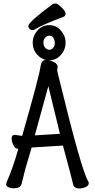

<svg xmlns="http://www.w3.org/2000/svg" viewBox="-20 -1058 540 1092"><path d="M56 13Q42 13 28.5 7Q15 1 15 -8Q15 -17 19 -25Q53 -101 84 -211Q85 -211 85 -212H81Q69 -212 62 -223Q46 -248 46 -269.5Q46 -291 65 -291L106 -285Q204 -626 211 -683Q214 -700 220 -708Q226 -716 241 -717Q213 -723 189.5 -749.5Q166 -776 166 -815Q166 -854 193 -884.5Q220 -915 259.5 -915Q299 -915 326 -884.5Q353 -854 353 -815Q353 -776 326 -745.5Q299 -715 260 -715Q299 -705 306 -686Q308 -684 308 -679L305 -659Q305 -655 321 -591Q443 -91 481 -28Q485 -23 485 -17Q485 -2 467 6Q449 14 429 14Q409 14 398 -2Q390 -38 338 -230L160 -219Q151 -186 124 -97L102 -9Q94 13 56 13ZM178 -288 321 -297 255 -568ZM292 -815Q288 -855 260 -855Q248 -855 237.5 -844.5Q227 -834 227 -815.5Q227 -797 237.5 -786Q248 -775 260.5 -775Q273 -775 282.5 -786Q292 -797 292 -815ZM181 -892Q174 -887 164 -887Q154 -887 147.5 -894.5Q141 -902 141 -910Q141 -932 280 -1035Q284 -1038 296 -1038Q308 -1038 330.5 -1015.5Q353 -993 353 -981Q353 -969 343 -963Q215 -915 181 -892Z"/></svg>

Font: LXGW WenKai Mono TC
Style: Bold
Weight: 700
Designer: LXGW / Fontworks Inc.
Foundry: LXGW / Fontworks Inc.
Version: Version 1.330